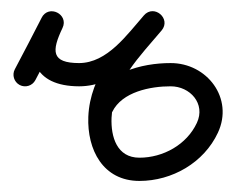

<svg xmlns="http://www.w3.org/2000/svg" viewBox="-20 -306 422 347"><path d="M15.5 -152.4C25.8 -147 38.5 -150.9 43.9 -161.2C60.4 -192.3 76.7 -223.6 92.7 -254.9C99 -267.2 92.5 -278.1 83 -282.8C73.5 -287.4 60.9 -285.9 55 -273.5C22.4 -204.6 40.3 -150.2 122.9 -150C122.9 -150 123 -150 123 -150C123 -150 123.1 -150 123.1 -150C190.3 -150.2 231.2 -204.6 271.7 -250.6C280.9 -261 277.4 -273.1 269.4 -280C261.3 -286.9 248.8 -288.6 239.9 -278C194.5 -223.8 142.7 -170 139.6 -94.9C139.6 -94.9 139.6 -94.9 139.6 -94.8C139.6 -94.8 139.6 -94.8 139.6 -94.8C137.3 -35.8 165.9 21 232 21C291 21 348.5 -11.9 373.8 -66.1C402.9 -128.4 354.2 -192.2 288.3 -192C288.3 -192 288.4 -192 288.4 -192C288.4 -192 288.5 -192 288.5 -192C235 -192.1 170.4 -174.3 145.1 -122.2C140 -111.7 144.4 -99.2 154.8 -94.1C165.3 -89 177.8 -93.4 182.9 -103.8C200.5 -140.2 252.3 -150.1 288.3 -150C288.3 -150 288.4 -150 288.4 -150C288.4 -150 288.4 -150 288.4 -150C323.5 -150.1 352 -118.6 335.8 -83.9C317.4 -44.4 274.7 -21 232 -21C191.2 -21 180.2 -58.7 181.6 -93.2C181.6 -93.2 181.6 -93.2 181.6 -93.2C181.6 -93.1 181.6 -93.1 181.6 -93.1C184.2 -156.8 233.5 -205 272.1 -251C281 -261.6 277.6 -273.6 269.7 -280.4C261.8 -287.2 249.4 -288.7 240.3 -278.4C209.6 -243.6 174.1 -192.2 122.9 -192C122.9 -192 123 -192 123 -192C123 -192 123.1 -192 123.1 -192C72.4 -192.1 73.1 -213.7 93 -255.5C98.9 -267.9 92.6 -278.7 83.3 -283.3C73.9 -287.9 61.6 -286.3 55.3 -274C39.4 -242.8 23.2 -211.8 6.8 -180.8C1.4 -170.6 5.3 -157.9 15.5 -152.4Z"/></svg>

Font: FRB American Cursive Guidelines Arrows Medium
Style: Italic
Weight: 500
Italic angle: -25°
Version: Version 2.0;Modular Font Editor K font №1